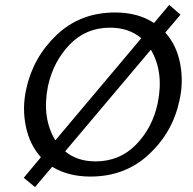

<svg xmlns="http://www.w3.org/2000/svg" viewBox="-20 -715 788 784"><path d="M655 -582Q701 -531 715.5 -456Q730 -381 713 -306Q686 -176 588.5 -85Q491 6 349 6Q259 6 193 -34L123 49L77 11L147 -73Q101 -124 85.5 -199Q70 -274 87 -351Q115 -481 211.5 -572.5Q308 -664 450 -664Q544 -664 609 -621L671 -695L717 -655ZM176 -364Q150 -234 206 -142L557 -559Q506 -602 429 -602Q331 -602 264.5 -533Q198 -464 176 -364ZM624 -294Q650 -421 596 -512L246 -97Q295 -56 370 -56Q469 -56 536 -125Q603 -194 624 -294Z"/></svg>

Font: EauTest Medium
Style: Italic
Weight: 500
Italic angle: -12°
Designer: Christian Thalmann (Catharsis Fonts)
Version: Version 0.001;PS 000.001;hotconv 1.0.88;makeotf.lib2.5.64775